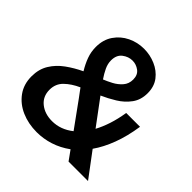

<svg xmlns="http://www.w3.org/2000/svg" viewBox="-196 -911 1081 1081"><g transform="rotate(45 344.5 -370.0)"><path d="M252 10Q185 10 130 -14Q75 -38 42 -83.5Q9 -129 9 -192Q9 -249 35 -291.5Q61 -334 104 -365Q147 -396 196 -419Q174 -455 161 -490.5Q148 -526 148 -565Q148 -623 176.5 -664.5Q205 -706 250.5 -728Q296 -750 348 -750Q396 -750 440 -731Q484 -712 511.5 -676Q539 -640 539 -587Q539 -534 511.5 -496.5Q484 -459 442.5 -433.5Q401 -408 360 -390L473 -238Q493 -275 508 -321Q523 -367 532 -423H642Q629 -336 603 -267Q577 -198 541 -147L651 0H496L455 -57Q408 -23 356.5 -6.5Q305 10 252 10ZM262 -572Q262 -545 274.5 -518.5Q287 -492 306 -464Q329 -473 357.5 -488Q386 -503 406.5 -526.5Q427 -550 427 -584Q427 -621 402.5 -639Q378 -657 349 -657Q317 -657 289.5 -636Q262 -615 262 -572ZM134 -210Q134 -157 172.5 -126Q211 -95 269 -95Q337 -95 395 -141L285 -293Q275 -306 266 -318.5Q257 -331 248 -343Q199 -321 166.5 -289.5Q134 -258 134 -210Z"/></g></svg>

Font: Be Vietnam Pro SemiBold
Style: Italic
Weight: 600
Italic angle: -12°
Designer: Lam Bao, Tony Le, Vietanh Nguyen
Foundry: Yellow Type Foundry
Version: Version 1.002; ttfautohint (v1.8.3)